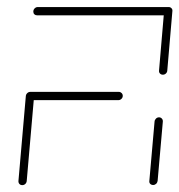

<svg xmlns="http://www.w3.org/2000/svg" viewBox="-20 -539 522 559"><path d="M79.3 -259.3 57.8 -12.2Q57.4 -7 53.7 -3.5Q50 0 44.8 0Q39.6 0 36.5 -3.5Q33.3 -7 33.7 -12.2L55.2 -259.3ZM337.4 -260Q337.4 -254.8 333.5 -251.1Q329.6 -247.4 324.4 -247.4H66.3Q61.5 -247.4 58.3 -250.6Q55.2 -253.7 55.2 -258.5Q55.2 -263.7 59.1 -267.6Q63 -271.5 68.1 -271.5H326.3Q330.7 -271.5 334.1 -268.1Q337.4 -264.8 337.4 -260ZM425.9 -0.4Q420.7 -0.4 417.4 -3.7Q414.1 -7 414.8 -12.2L430 -185.2Q430.4 -190 434.1 -193.7Q437.8 -197.4 443 -197.4Q447.8 -197.4 451.1 -193.9Q454.4 -190.4 454.1 -185.2L438.9 -12.2Q438.1 -7 434.4 -3.7Q430.7 -0.4 425.9 -0.4ZM77 -505.2Q77 -510.7 80.9 -514.6Q84.8 -518.5 90 -518.5H471.1L469.3 -494.4H87.8Q83 -494.4 80 -497.4Q77 -500.4 77 -505.2ZM454.1 -321.5Q449.3 -321.5 445.9 -324.8Q442.6 -328.1 443 -333.3L457.8 -506.7Q458.5 -511.5 462.2 -515Q465.9 -518.5 471.1 -518.5Q475.9 -518.5 479.3 -515Q482.6 -511.5 481.9 -506.7L467 -333.3Q466.7 -328.5 463 -325Q459.3 -321.5 454.1 -321.5Z"/></svg>

Font: 26F Galaxy Sans Thin
Style: Italic
Weight: 100
Italic angle: -4.99998°
Designer: C₂₉H₂₅N₃O₅
Version: Version 1.200